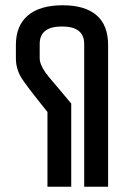

<svg xmlns="http://www.w3.org/2000/svg" viewBox="-20 -705 518 725"><path d="M388.2 0H297.9V-539.1Q297.9 -605 213.9 -605Q129.9 -605 129.9 -539.1V-484.9Q129.9 -461.9 152.8 -429.2Q154.3 -427.7 157.5 -423.8Q160.6 -419.9 161.1 -418.9Q161.6 -418 162.6 -416.7Q163.6 -415.5 165.5 -413.3Q167.5 -411.1 168.9 -409.2Q173.8 -402.8 184.1 -391.1L206.1 -365.2L249 -314V0H159.2V-282.2L136.2 -311Q77.1 -384.8 60.1 -412.1Q40 -445.8 40 -484.9V-535.2Q40 -607.9 85.2 -646.5Q130.4 -685.1 216.8 -685.1Q300.8 -685.1 344.5 -647.5Q388.2 -609.9 388.2 -535.2Z"/></svg>

Font: Unica One
Style: Bold
Weight: 400
Designer: Eduardo Rodriguez Tunni
Foundry: Eduardo Rodriguez Tunni
Version: Version 1.001